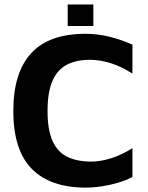

<svg xmlns="http://www.w3.org/2000/svg" viewBox="-20 -833 669 865"><path d="M365.8 12.2Q206.4 12.2 123.2 -72.3Q40 -156.8 40 -333.4Q40 -505.2 120.2 -593Q200.4 -680.8 365.8 -680.8Q418.8 -680.8 472.2 -667.8Q525.6 -654.8 576.6 -631.8V-501.6Q524.8 -534.4 476.9 -549Q429 -563.6 385.8 -563.6Q323.4 -563.6 280.7 -541.2Q238 -518.8 216.1 -468Q194.2 -417.2 194.2 -332.8Q194.2 -248.6 216.4 -198.6Q238.6 -148.6 282.5 -126.8Q326.4 -105 391.8 -105Q430.8 -105 477.8 -119.1Q524.8 -133.2 576.6 -165.4V-35.2Q548.2 -20.8 512.6 -10.1Q477 0.6 438.9 6.4Q400.8 12.2 365.8 12.2ZM285 -716V-813H400.6V-716Z"/></svg>

Font: Maven Pro VF Beta
Style: Regular
Weight: 400
Designer: Joe Prince
Foundry: Joe Prince
Version: Version 2.002